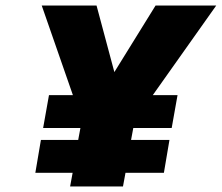

<svg xmlns="http://www.w3.org/2000/svg" viewBox="-20 -670 797 690"><path d="M127 -167H261L269 -210H135L156 -328H242L130 -650H327L391 -411L539 -650H757L529 -328H618L597 -210H459L451 -167H589L569 -49H431L422 0H232L241 -49H107Z"/></svg>

Font: Overused Grotesk Black
Style: Italic
Weight: 900
Italic angle: -10°
Version: Version 0.003